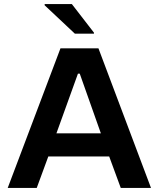

<svg xmlns="http://www.w3.org/2000/svg" viewBox="-20 -926 782 946"><path d="M18 0 278 -688H465L724 0H575L518 -155H218L161 0ZM258 -269H477L373 -563H364ZM349 -760 200 -900V-906H334L443 -765V-760Z"/></svg>

Font: Saira SemiExpanded SemiBold
Style: Regular
Weight: 600
Width: 6
Designer: Hector Gatti with collaboration of the Omnibus-Type team
Foundry: Omnibus-Type
Version: Version 1.101